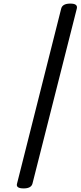

<svg xmlns="http://www.w3.org/2000/svg" viewBox="-20 -973 449 1070"><path d="M112 77Q67 77 75 50L321 -925Q328 -953 372 -953Q415 -953 408 -925L161 50Q154 77 112 77Z"/></svg>

Font: Playwrite IS
Style: Regular
Weight: 400
Designer: Veronika Burian, José Scaglione
Foundry: TypeTogether
Version: Version 1.002